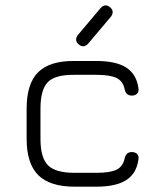

<svg xmlns="http://www.w3.org/2000/svg" viewBox="-20 -701 600 721"><path d="M272 -569 358 -671Q375 -689 393 -674Q411 -659 397 -639L311 -537Q294 -519 276 -534Q258 -549 272 -569ZM260 0Q167 0 123.5 -43.5Q80 -87 80 -180V-293Q80 -387 123.5 -430Q167 -473 260 -472H342Q416 -472 454.5 -447Q493 -422 500 -369Q502 -357 495 -349.5Q488 -342 475 -342Q453 -342 448 -366Q442 -396 418 -408Q394 -420 342 -420H260Q188 -421 160 -393Q132 -365 132 -293V-180Q132 -108 160.5 -80Q189 -52 260 -52H342Q394 -52 418 -64Q442 -76 448 -106Q453 -130 475 -130Q488 -130 495 -122.5Q502 -115 500 -103Q493 -50 454.5 -25Q416 0 342 0Z"/></svg>

Font: Jura
Style: Regular
Weight: 400
Designer: Daniel Johnson, Alexei Vanyashin
Foundry: Daniel Johnson
Version: Version 5.103